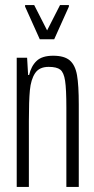

<svg xmlns="http://www.w3.org/2000/svg" viewBox="-20 -738 372 758"><path d="M46 -510H87L91 -442H95Q103 -477 124.5 -497.5Q146 -518 190 -518Q234 -518 255.5 -499.5Q277 -481 284 -441.5Q291 -402 291 -325V0H242V-312Q242 -386 237 -419Q232 -452 218 -463Q204 -474 172 -474Q135 -474 118.5 -449Q102 -424 98 -382Q94 -340 94 -260V0H46ZM137 -583 79 -712V-718H115L166 -618L217 -718H252V-712L194 -583Z"/></svg>

Font: Saira Ultra Condensed Light
Style: Regular
Weight: 300
Width: 1
Designer: Hector Gatti with collaboration of the Omnibus-Type team
Foundry: Omnibus-Type
Version: Version 1.001; ttfautohint (v1.8)